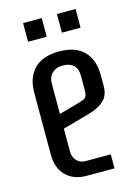

<svg xmlns="http://www.w3.org/2000/svg" viewBox="-106 -737 562 795"><g transform="rotate(-15 174.5 -339.5)"><path d="M74 -599V-679H154V-599ZM219 -599V-679H299V-599ZM44 -122V-388Q44 -453 80 -490Q116 -527 187 -527Q258 -527 293.5 -490Q329 -453 329 -388V-342Q329 -300 305 -278.5Q281 -257 242 -246L124 -213V-115Q124 -91 138.5 -75.5Q153 -60 176 -60H284V0H164Q109 0 76.5 -33Q44 -66 44 -122ZM185 -293Q218 -302 229.5 -306.5Q241 -311 245 -320Q249 -329 249 -350V-405Q249 -437 232.5 -452Q216 -467 187 -467Q159 -467 141.5 -451Q124 -435 124 -405V-276Z"/></g></svg>

Font: Homenaje
Style: Regular
Weight: 400
Designer: Constanza Artigas Preller, Agustina Mingote
Foundry: Constanza Artigas Preller, Agustina Mingote
Version: Version 1.100